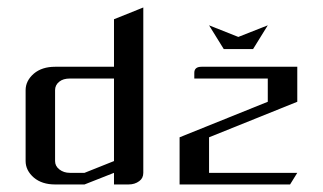

<svg xmlns="http://www.w3.org/2000/svg" viewBox="-20 -489 856 509"><path d="M456.1 0V-125L689.9 -219.2V-280.8H495.1V-295.9Q495.1 -312 514.2 -312H768.1V-219.2L534.2 -125V-30.8H768.1L749 0ZM534.2 -421.9 611.8 -391.1 689.9 -421.9 650.9 -358.9H573.2ZM47.9 -62V-250Q47.9 -274.9 69.8 -293.9Q91.3 -312 126 -312H282.2V-438L359.9 -469.2V-30.8Q359.9 -16.6 349.1 -8.8Q337.4 0 320.8 0H282.2V-30.8L204.1 0H126Q91.3 0 69.8 -18.1Q47.9 -37.1 47.9 -62ZM126 -62Q126 -48.8 137.2 -40Q148.9 -30.8 165 -30.8H204.1L282.2 -62V-280.8H165Q147.5 -280.8 137.2 -272.5Q126 -263.7 126 -250Z"/></svg>

Font: Hhenum
Style: Regular
Weight: 400
Designer: T. Christopher White
Version: Version 1.0